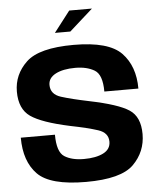

<svg xmlns="http://www.w3.org/2000/svg" viewBox="-58 -902 793 955"><g transform="rotate(-5 339.0 -424.0)"><path d="M243 -748H320L437 -852.5H323.5ZM333.5 4Q508.5 4 571 -58.2Q633.5 -120.5 633.5 -209Q633.5 -295 580.2 -330.2Q527 -365.5 383 -395Q296 -413 244.8 -429.2Q193.5 -445.5 193.5 -492.5Q193.5 -527.5 230.5 -546.8Q267.5 -566 328.5 -566Q386.5 -566 424.5 -543.2Q462.5 -520.5 462.5 -436H632.5Q632.5 -548 568.8 -614.2Q505 -680.5 330.5 -680.5Q157.5 -680.5 93.2 -619.5Q29 -558.5 29 -473Q29 -386.5 83.5 -348.5Q138 -310.5 277.5 -280.5Q365.5 -263 415.8 -246.5Q466 -230 466 -185.5Q466 -147.5 429.2 -129Q392.5 -110.5 332.5 -110.5Q272 -110.5 235.5 -133.8Q199 -157 199 -243.5H28.5Q28.5 -125 91.5 -60.5Q154.5 4 333.5 4Z"/></g></svg>

Font: Anybody UltraCondensed Thin
Style: Bold
Weight: 700
Version: Version 1.111